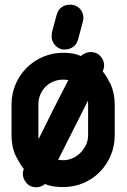

<svg xmlns="http://www.w3.org/2000/svg" viewBox="-20 -784 539 815"><path d="M29 -340Q29 -386 46 -426Q63 -466 93 -496Q123 -526 163 -543Q203 -560 248 -560Q268 -560 287 -557Q306 -554 324 -546L329 -551Q331 -553 335 -555V-554Q348 -563 365 -563Q391 -563 406.5 -545.5Q422 -528 422 -506Q422 -499 420 -493L416 -481Q426 -469 434.5 -454.5Q443 -440 450 -426Q467 -386 467 -340V-210Q467 -164 450 -124Q433 -84 403.5 -54Q374 -24 334 -7Q294 10 248 10Q228 10 209 7.5Q190 5 171 -3Q169 -1 167 0Q165 1 163 3L164 2Q150 11 134 11Q108 11 92.5 -7Q77 -25 77 -46Q77 -58 81 -67Q70 -80 62 -95L46 -124Q37 -144 33 -165.5Q29 -187 29 -210ZM143 -210V-202Q143 -197 144 -194L206 -319L270 -444Q265 -445 259 -445.5Q253 -446 248 -446Q227 -446 208 -438.5Q189 -431 174.5 -417Q160 -403 151.5 -383.5Q143 -364 143 -340ZM248 -104Q269 -104 288 -112.5Q307 -121 321.5 -135.5Q336 -150 345 -169Q354 -188 354 -210V-341Q354 -351 353 -356L290 -231L227 -106Q232 -105 237.5 -104.5Q243 -104 248 -104ZM221 -723V-722Q226 -742 241 -753Q256 -764 276 -764H282H285Q287 -764 292 -762L291 -763Q311 -758 322.5 -743Q334 -728 334 -707Q334 -704 333.5 -700.5Q333 -697 331 -692L332 -693L311 -615V-616Q306 -596 290.5 -585Q275 -574 257 -574H250H246Q244 -574 242 -575Q223 -580 211 -595.5Q199 -611 199 -630Q199 -632 199.5 -633.5Q200 -635 200 -637V-645Z"/></svg>

Font: VDS
Style: Bold
Weight: 700
Designer: artmaker
Foundry: artmaker
Version: Version 1.000 2009 initial release